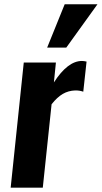

<svg xmlns="http://www.w3.org/2000/svg" viewBox="-20 -867 470 887"><path d="M197.8 -647 278.8 -847.2H430.2L286.1 -647ZM29.3 0 89.8 -578.1H238.3L229 -486.3Q293 -585.4 358.4 -585.4Q367.2 -585.4 379.9 -582.5L364.7 -443.4Q347.7 -449.2 330.1 -449.2H327.6Q295.9 -448.2 270 -433.1Q244.1 -418 218.3 -385.3L177.7 0Z"/></svg>

Font: Oswald
Style: Demi-Bold
Weight: 600
Designer: Vernon Adams
Foundry: Vernon Adams
Version: 3.0; ttfautohint (v0.94.23-7a4d-dirty) -l 8 -r 50 -G 200 -x 